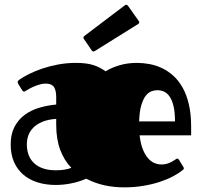

<svg xmlns="http://www.w3.org/2000/svg" viewBox="-20 -787 866 824"><path d="M220.2 -56.2Q238.8 -56.2 256.1 -58.8Q273.4 -61.5 286.1 -66.9Q255.9 -97.7 238.5 -143.6Q221.2 -189.5 221.2 -252V-276.9Q186 -274.4 162.1 -264.4Q138.2 -254.4 123.3 -239.5Q108.4 -224.6 101.8 -206.1Q95.2 -187.5 95.2 -167Q95.2 -145 101.8 -125Q108.4 -105 123.3 -89.6Q138.2 -74.2 162.1 -65.2Q186 -56.2 220.2 -56.2ZM655.3 -399.9Q644 -399.9 630.9 -395.5Q617.7 -391.1 606.2 -377Q594.7 -362.8 586.7 -336.4Q578.6 -310.1 577.1 -266.1H731Q731 -305.2 724.9 -330.8Q718.8 -356.4 708.5 -371.8Q698.2 -387.2 684.3 -393.6Q670.4 -399.9 655.3 -399.9ZM174.3 -428.2Q164.1 -428.2 152.6 -425Q141.1 -421.9 130.1 -417.5Q119.1 -413.1 109.6 -408Q100.1 -402.8 93.3 -398.9Q90.3 -397 87.9 -395.5Q85.4 -394 83 -394Q78.6 -394 74.7 -400.4L58.1 -427.2Q55.7 -430.7 55.7 -434.6Q55.7 -438.5 58.8 -441.4Q62 -444.3 64.9 -446.3Q81.1 -457.5 106 -470Q130.9 -482.4 162.1 -492.9Q193.4 -503.4 230 -510.3Q266.6 -517.1 306.2 -517.1Q330.1 -517.1 348.6 -514.6Q367.2 -512.2 382.1 -507.3Q397 -502.4 409.2 -495.8Q421.4 -489.3 433.1 -481Q457.5 -496.1 491.9 -506.6Q526.4 -517.1 567.9 -517.1Q594.2 -517.1 621.8 -512Q649.4 -506.8 675.3 -494.6Q701.2 -482.4 723.9 -461.9Q746.6 -441.4 763.7 -411.1Q780.8 -380.9 790.5 -339.4Q800.3 -297.9 800.3 -243.7V-206.1H579.1Q583.5 -169.4 593.3 -145.5Q603 -121.6 616 -107.2Q628.9 -92.8 643.8 -86.9Q658.7 -81.1 672.9 -81.1Q687.5 -81.1 699 -85Q710.4 -88.9 719 -93.8Q727.5 -98.6 732.9 -102.5Q738.3 -106.4 740.7 -106.4Q744.6 -106.4 748.5 -100.6L766.1 -71.8Q767.1 -69.8 768.1 -68.1Q769 -66.4 769 -64.9Q769 -61.5 766.6 -59.3Q764.2 -57.1 762.7 -56.2Q746.6 -43 721.7 -29.8Q696.8 -16.6 664.6 -6.1Q632.3 4.4 594 10.7Q555.7 17.1 513.2 17.1Q468.8 17.1 428.5 8.3Q388.2 -0.5 350.1 -20Q317.9 -6.3 284.7 0.2Q251.5 6.8 219.2 6.8Q176.8 6.8 141.1 -4.4Q105.5 -15.6 79.8 -37.6Q54.2 -59.6 40 -92Q25.9 -124.5 25.9 -167Q25.9 -211.9 42.5 -243.2Q59.1 -274.4 86.4 -294.4Q113.8 -314.5 148.9 -324.7Q184.1 -335 221.2 -338.4V-370.1Q221.2 -389.2 217.5 -400.6Q213.9 -412.1 207.5 -418.2Q201.2 -424.3 192.6 -426.3Q184.1 -428.2 174.3 -428.2ZM388.2 -568.8Q386.2 -567.9 384.8 -566.9Q383.3 -565.9 381.8 -565.9Q376.5 -565.9 373.5 -570.8L340.8 -618.7Q337.9 -622.1 337.9 -625.5Q337.9 -628.9 342.3 -632.8L515.1 -763.7Q518.6 -766.6 522 -766.6Q525.4 -766.6 529.3 -762.2L574.2 -698.7Q577.6 -694.8 577.6 -691.4Q577.6 -687 573.2 -684.1Z"/></svg>

Font: Fascinate
Style: Regular
Weight: 900
Designer: Astigmatic (AOETI)
Foundry: Astigmatic (AOETI)
Version: Version 1.000